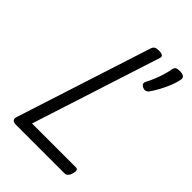

<svg xmlns="http://www.w3.org/2000/svg" viewBox="-282 -1126 1250 1250"><g transform="rotate(45 343.0 -501.0)"><path d="M107 0Q62 0 75 -40L376 -973Q381 -987 391 -993.5Q401 -1000 423 -1000Q446 -1000 457 -993Q468 -986 462 -970L175 -80H580Q591 -80 595 -70.5Q599 -61 593 -40Q588 -21 578 -10.5Q568 0 557 0ZM522 -757Q507 -764 503.5 -774Q500 -784 510 -802Q520 -820 532 -848.5Q544 -877 554 -909Q564 -941 569 -969Q571 -986 580 -994Q589 -1002 614 -1002Q638 -1002 649.5 -994Q661 -986 659 -969Q654 -939 639.5 -902.5Q625 -866 606 -830.5Q587 -795 567 -767Q562 -760 550.5 -754.5Q539 -749 522 -757Z"/></g></svg>

Font: Playwrite CZ
Style: Regular
Weight: 400
Designer: Veronika Burian, José Scaglione
Foundry: TypeTogether
Version: Version 1.002